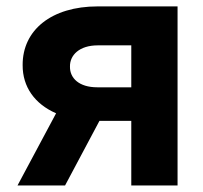

<svg xmlns="http://www.w3.org/2000/svg" viewBox="-20 -565 618 585"><path d="M178.3 0 283 -196.7H380V0H521V-545.5H277.7C136.4 -545.5 48.3 -473 49 -366.5C48.7 -300.1 85.9 -248.2 150.9 -219.8L33.4 0ZM193.2 -362.2C192.5 -397 221.9 -426.8 277.7 -426.8H380V-299H276.3C221.2 -299 192.5 -326.7 193.2 -362.2Z"/></svg>

Font: Inter-Hewn
Style: Bold
Weight: 700
Designer: Rasmus Andersson
Foundry: rsms
Version: Version 3.012;git-f93a4a705